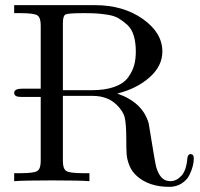

<svg xmlns="http://www.w3.org/2000/svg" viewBox="-20 -703 776 745"><path d="M35 0V-31H59Q113 -31 125.5 -40Q138 -49 138 -78V-327H60Q35 -327 35 -343Q35 -359 67 -359H138V-605Q138 -634 125.5 -643Q113 -652 59 -652H35V-683H349Q458 -683 534 -629.5Q610 -576 610 -503Q610 -447 560.5 -403Q511 -359 435 -340Q534 -306 557 -224Q581 -75 586 -55Q601 -5 632 -1Q636 0 641 0Q664 0 683.5 -20.5Q703 -41 707 -89Q709 -105 719 -105Q732 -105 732 -88Q732 -75 728 -58.5Q724 -42 714.5 -23Q705 -4 684.5 9Q664 22 637 22Q558 22 511 -20Q491 -38 482 -61Q473 -84 471.5 -103Q470 -122 470 -163Q470 -221 464 -246.5Q458 -272 432 -297Q397 -331 339 -331H224V-78Q224 -49 236.5 -40Q249 -31 303 -31H327V0Q291 -3 181 -3Q71 -3 35 0ZM224 -353H335Q388 -353 424 -366Q460 -379 477 -402.5Q494 -426 500.5 -449.5Q507 -473 507 -503Q507 -538 499 -564.5Q491 -591 474 -606.5Q457 -622 440 -632Q423 -642 396.5 -646Q370 -650 352 -651Q334 -652 305 -652H304Q245 -652 234.5 -647Q224 -642 224 -612Z"/></svg>

Font: CMU Serif
Style: Roman
Weight: 500
Version: Version 0.7.0